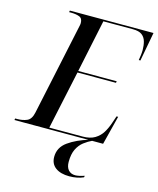

<svg xmlns="http://www.w3.org/2000/svg" viewBox="-157 -808 938 1142"><g transform="rotate(15 311.5 -237.5)"><path d="M-21 0 -19 -10H-6Q26 -10 52.5 -21Q79 -32 88 -75L207 -634Q211 -649 211 -659Q211 -688 190.5 -696Q170 -704 140 -704H127L129 -714H644L611 -536H601Q603 -546 605.5 -565.5Q608 -585 608 -599Q608 -627 601.5 -651Q595 -675 576.5 -689.5Q558 -704 520 -704H338L270 -380H507L505 -370H268L191 -10H396Q442 -10 471 -27.5Q500 -45 517 -73Q534 -101 545 -134L560 -178H570L525 0ZM380 239Q326 239 295 216Q264 193 264 150Q264 92 314.5 56Q365 20 440 -2H461Q433 11 409 29.5Q385 48 370 78.5Q355 109 355 157Q355 189 370.5 206.5Q386 224 413 224Q422 224 437 221Q452 218 469 212L467 222Q450 230 427 234.5Q404 239 380 239Z"/></g></svg>

Font: Noto Serif Display Medium
Style: Italic
Weight: 500
Italic angle: -12°
Designer: Monotype Design Team
Foundry: Monotype Imaging Inc.
Version: Version 2.009